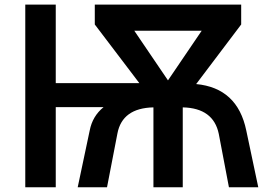

<svg xmlns="http://www.w3.org/2000/svg" viewBox="-20 -792 1143 812"><path d="M547.9 -662.1 690.4 -452.1 833 -662.1ZM308.6 0 359.4 -240.2Q371.1 -300.8 418 -338.9H215.8V0H86.9V-772.5H215.8V-440.4H569.3L380.9 -688.5V-772.5H1000V-688.5L809.6 -436.5Q984.4 -419.9 1021.5 -240.2L1072.3 0H948.2L905.3 -225.6Q882.8 -335 752.9 -337.9V0H628.9V-337.9Q497.1 -335 476.6 -227.5L432.6 0Z"/></svg>

Font: Gothic A1
Style: Bold
Weight: 700
Version: Version 2.50